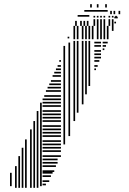

<svg xmlns="http://www.w3.org/2000/svg" viewBox="-20 -820 619 920"><path d="M36 72H28V8H36ZM60 80H52V-24H60ZM76 80H68V-72H76ZM92 80H84V-112H92ZM108 80H100V-152H108ZM132 80H124V-200H132ZM148 80H140V-240H148ZM164 80H156V-288H164ZM180 72H172V-328H180ZM200 68H184V60H200ZM216 52H184V44H216ZM224 28H184V20H224ZM232 12H184V4H232ZM240 4H184V-4H240ZM248 -20H184V-28H248ZM256 -36H184V-44H256ZM256 -52H184V-60H256ZM272 -68H184V-76H272ZM272 -92H184V-100H272ZM272 -108H184V-116H272ZM272 -124H184V-132H272ZM272 -140H184V-148H272ZM272 -164H184V-172H272ZM272 -180H184V-188H272ZM272 -196H184V-204H272ZM272 -212H184V-220H272ZM272 -236H184V-244H272ZM272 -252H184V-260H272ZM272 -268H184V-276H272ZM272 -284H184V-292H272ZM272 -308H184V-316H272ZM272 -324H184V-332H272ZM272 -340H184V-348H272ZM272 -356H192V-364H272ZM272 -380H200V-388H272ZM272 -396H208V-404H272ZM272 -412H216V-420H272ZM272 -428H224V-436H272ZM272 -452H232V-460H272ZM272 -468H240V-476H272ZM272 -484H248V-492H272ZM272 -500H256V-508H272ZM272 -524H264V-532H272ZM292 -128H284V-600H292ZM316 -168H308V-616H316ZM312 -636H304V-644H312ZM340 -240H332V-624H340ZM356 -280H348V-624H356ZM380 -320H372V-624H380ZM396 -368H388V-624H396ZM412 -408H404V-624H412ZM440 -484H432V-492H440ZM448 -500H432V-508H448ZM456 -524H432V-532H456ZM464 -540H432V-548H464ZM464 -556H432V-564H464ZM464 -572H432V-580H464ZM464 -596H432V-604H464ZM464 -612H432V-620H464ZM480 -580H472V-588H480ZM488 -596H472V-604H488ZM496 -612H472V-620H496ZM340 -632H332V-672H340ZM356 -632H348V-672H356ZM380 -632H372V-672H380ZM396 -632H388V-672H396ZM412 -632H404V-672H412ZM428 -632H420V-672H428ZM452 -632H444V-672H452ZM468 -632H460V-672H468ZM484 -632H476V-672H484ZM500 -632H492V-672H500ZM340 -672H332V-696H340ZM356 -672H348V-696H356ZM380 -672H372V-696H380ZM396 -672H388V-696H396ZM412 -672H404V-696H412ZM428 -672H420V-696H428ZM452 -672H444V-696H452ZM468 -672H460V-696H468ZM484 -672H476V-696H484ZM500 -672H492V-696H500ZM524 -672H516V-696H524ZM348 -696H340V-720H348ZM372 -696H364V-720H372ZM388 -696H380V-720H388ZM404 -696H396V-720H404ZM408 -740H352V-748H408ZM436 -696H428V-728H436ZM452 -696H444V-728H452ZM468 -696H460V-728H468ZM484 -696H476V-728H484ZM508 -696H500V-728H508ZM524 -696H516V-728H524ZM536 -708H528V-716H536ZM544 -732H528V-740H544ZM436 -736H428V-744H436ZM452 -736H444V-744H452ZM468 -736H460V-744H468ZM484 -736H476V-744H484ZM508 -736H500V-744H508ZM524 -736H516V-744H524ZM540 -736H532V-744H540ZM496 -764H384V-772H496ZM516 -752H508V-768H516ZM532 -752H524V-768H532ZM556 -752H548V-768H556ZM420 -784H412V-800H420ZM452 -784H444V-800H452ZM492 -784H484V-800H492Z"/></svg>

Font: Rubik Lines
Style: Regular
Weight: 400
Designer: Hubert and Fischer, NaN
Foundry: Hubert and Fischer, NaN
Version: Version 2.201